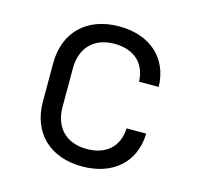

<svg xmlns="http://www.w3.org/2000/svg" viewBox="-88 -652 776 755"><g transform="rotate(15 300.0 -275.0)"><path d="M308 10C434 10 516 -63 519 -180H439C436 -105 387 -61 308 -61C226 -61 174 -111 174 -197V-353C174 -439 226 -489 308 -489C387 -489 436 -445 439 -370H519C516 -487 434 -560 308 -560C179 -560 94 -481 94 -353V-197C94 -69 178 10 308 10Z"/></g></svg>

Font: JetBrains Mono Light
Style: Regular
Weight: 336
Monospace: yes
Designer: Philipp Nurullin, Konstantin Bulenkov
Foundry: JetBrains
Version: Version 2.305